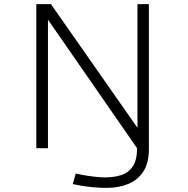

<svg xmlns="http://www.w3.org/2000/svg" viewBox="-20 -720 915 933"><path d="M497 193Q465 193 432 189.8Q399 186.5 372.5 182Q346 177.5 333.5 174.5L348 123.5Q356.5 125.5 380.8 130Q405 134.5 435.2 138.2Q465.5 142 491 142Q532.5 142 567.8 131.2Q603 120.5 624.5 89.8Q646 59 646 0L213 -624.5V0H156.5V-700H227.5L648 -99V-700H703.5V4.5Q703.5 72 676.5 113.5Q649.5 155 602.8 174Q556 193 497 193Z"/></svg>

Font: Trispace SemiExpanded ExtraLight
Style: Regular
Weight: 200
Width: 6
Designer: Tyler Finck
Foundry: Etcetera Type Company
Version: Version 1.210; ttfautohint (v1.8.3)